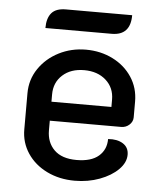

<svg xmlns="http://www.w3.org/2000/svg" viewBox="-50 -703 626 756"><g transform="rotate(5 263.0 -325.5)"><path d="M58 -175V-318Q58 -372 87.5 -415.5Q117 -459 166 -484Q215 -509 273 -509Q331 -509 379 -485Q427 -461 455 -418.5Q483 -376 483 -322V-260Q483 -243 469.5 -230.5Q456 -218 437 -218H155V-180Q155 -132 185 -102.5Q215 -73 273 -73Q331 -73 360.5 -98.5Q390 -124 390 -166Q426 -169 449 -154.5Q472 -140 472 -111Q472 -80 444.5 -52.5Q417 -25 371.5 -8Q326 9 273 9Q212 9 163 -15Q114 -39 86 -81Q58 -123 58 -175ZM392 -293V-322Q392 -369 359 -398.5Q326 -428 273 -428Q220 -428 187.5 -398.5Q155 -369 155 -322V-293ZM180 -660H442Q442 -580 368 -580H106Q106 -619 123.5 -639.5Q141 -660 180 -660Z"/></g></svg>

Font: K2D Medium
Style: Regular
Weight: 500
Designer: Katatrad Aksorn Co.,Ltd.
Foundry: Cadson Demak Co.,Ltd.
Version: Version 1.000; ttfautohint (v1.6)